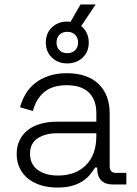

<svg xmlns="http://www.w3.org/2000/svg" viewBox="-20 -829 614 863"><path d="M241 -40Q319 -40 366 -86.5Q413 -133 413 -218V-230H236Q184 -230 149.5 -207.5Q115 -185 115 -138Q115 -90 150 -65Q185 -40 241 -40ZM237 14Q198 14 165 4Q132 -6 107.5 -25Q83 -44 69 -72.5Q55 -101 55 -137Q55 -173 69 -200.5Q83 -228 107 -246Q131 -264 164 -273Q197 -282 235 -282H413V-321Q413 -380 379.5 -413Q346 -446 280 -446Q215 -446 178 -414.5Q141 -383 128 -330L70 -347Q79 -379 95.5 -407Q112 -435 138 -455.5Q164 -476 199.5 -488Q235 -500 280 -500Q372 -500 422.5 -452Q473 -404 473 -318V-82Q473 -52 501 -52H548V0H484Q453 0 435 -18.5Q417 -37 417 -69V-76H407Q397 -59 383.5 -43Q370 -27 350 -14Q330 -1 302.5 6.5Q275 14 237 14ZM282 -590Q305 -590 318 -603.5Q331 -617 331 -638Q331 -659 318 -672.5Q305 -686 282 -686Q260 -686 247 -672.5Q234 -659 234 -638Q234 -617 247 -603.5Q260 -590 282 -590ZM282 -544Q241 -544 213.5 -570Q186 -596 186 -638Q186 -680 213.5 -706Q241 -732 282 -732Q292 -732 297 -731L342 -809H410L345 -712Q361 -699 370 -680Q379 -661 379 -638Q379 -596 351.5 -570Q324 -544 282 -544Z"/></svg>

Font: Space Grotesk Light
Style: Regular
Weight: 300
Designer: Florian Karsten
Foundry: Florian Karsten
Version: Version 2.000